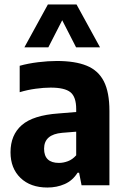

<svg xmlns="http://www.w3.org/2000/svg" viewBox="-20 -828 560 858"><path d="M192 10Q116 10 71.5 -33Q27 -76 27 -147.5Q27 -225 77.5 -269Q128 -313 241.5 -321L320.5 -327.5V-340.5Q320.5 -395 294.8 -415.8Q269 -436.5 206.5 -436.5Q176.5 -436.5 139.5 -431.5Q102.5 -426.5 68 -416V-534Q105.5 -544.5 150.2 -550Q195 -555.5 234.5 -555.5Q315.5 -555.5 367.2 -534.5Q419 -513.5 444 -464.8Q469 -416 469 -332V0H344.5L333.5 -56H326.5Q304.5 -21 269.2 -5.5Q234 10 192 10ZM177 -163.5Q177 -100 243.5 -100Q263 -100 283.2 -107.5Q303.5 -115 320.5 -134V-239.5L258 -234.5Q177 -227.5 177 -163.5ZM89 -616.5 194 -808H322L427 -616.5H320L258 -737.5L196 -616.5Z"/></svg>

Font: Encode Sans SemiCondensed SemiCondensed
Style: Bold
Weight: 700
Width: 4
Designer: Multiple Designers
Foundry: Impallari Type
Version: Version 3.000; ttfautohint (v1.8.3) -l 8 -r 50 -G 200 -x 14 